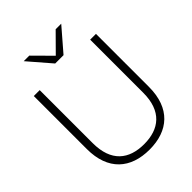

<svg xmlns="http://www.w3.org/2000/svg" viewBox="-260 -1038 1173 1173"><g transform="rotate(-45 326.5 -451.0)"><path d="M327 12C489 12 595 -78 595 -262V-720H545V-262C545 -102 457 -35 327 -35C196 -35 109 -102 109 -262V-720H58V-262C58 -78 164 12 327 12ZM165 -914 291 -768H363L489 -914H441L327 -799L213 -914Z"/></g></svg>

Font: Aspekta 200
Style: Regular
Weight: 200
Designer: Ivo Dolenc
Version: Version 2.000